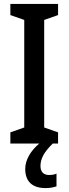

<svg xmlns="http://www.w3.org/2000/svg" viewBox="-20 -734 351 982"><path d="M187 115C187 78 205 44 250 0H277V-57L206 -82V-632L277 -657V-714H33V-657L104 -632V-82L33 -57V0H181C139 35 109 82 109 130C109 192 143 228 213 228C237 228 255 224 269 219V154C260 158 249 161 231 161C203 161 187 145 187 115Z"/></svg>

Font: Noto Sans Gujarati UI Condensed Medium
Style: Regular
Weight: 500
Width: 3
Designer: Jelle Bosma - Monotype Design Team, Universal Thirst
Foundry: Monotype Imaging Inc.
Version: Version 2.106